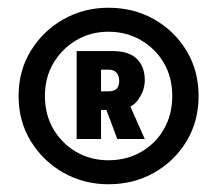

<svg xmlns="http://www.w3.org/2000/svg" viewBox="-20 -747 561 496"><path d="M260 -271Q197 -271 144.5 -300.5Q92 -330 60 -381.5Q28 -433 28 -499Q28 -565 60 -616.5Q92 -668 144.5 -697.5Q197 -727 260 -727Q325 -727 377.5 -697.5Q430 -668 461.5 -616.5Q493 -565 493 -499Q493 -433 461.5 -381.5Q430 -330 377.5 -300.5Q325 -271 260 -271ZM260 -333Q307 -333 344.5 -354.5Q382 -376 403.5 -413.5Q425 -451 425 -499Q425 -547 403.5 -584Q382 -621 344.5 -643Q307 -665 260 -665Q214 -665 177 -643Q140 -621 118 -584Q96 -547 96 -499Q96 -451 118 -413.5Q140 -376 177 -354.5Q214 -333 260 -333ZM178 -615H272Q313 -615 333.5 -595Q354 -575 354 -540Q354 -512 335.5 -487.5Q317 -463 277 -463H241V-388H178ZM259 -511Q276 -511 282 -518.5Q288 -526 288 -538Q288 -550 281.5 -558.5Q275 -567 261 -567H241V-511ZM314 -478 354 -388H283L250 -476Z"/></svg>

Font: Reem Kufi Fun Medium
Style: Regular
Weight: 500
Designer: Khaled Hosny
Version: Version 1.005